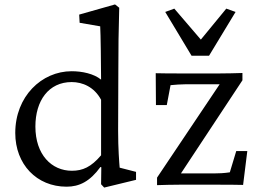

<svg xmlns="http://www.w3.org/2000/svg" viewBox="-20 -835 1170 868"><path d="M451 13 595 -22V-58L521 -77C519 -100 514 -163 514 -243L515 -513C515 -613 516 -702 519 -800L500 -815L338 -769L340 -732L433 -716C435 -688 437 -531 437 -475C404 -502 351 -513 304 -513C168 -513 49 -399 49 -234C49 -92 146 9 281 9C338 9 386 -14 434 -80L438 -79L437 -2ZM140 -263C140 -380 200 -464 304 -464C353 -464 406 -442 437 -384V-133C392 -80 354 -63 305 -63C213 -63 140 -136 140 -263ZM684 -504 685 -360H734L751 -450C772 -452 798 -454 818 -454H973L690 -32V2C722 1 757 0 789 0H975C1007 0 1040 0 1079 1L1098 -152H1048L1019 -56C993 -52 969 -51 947 -51H798L1076 -472V-505C1042 -504 1008 -503 975 -503H785C754 -503 722 -503 684 -504ZM727 -781 846 -583H925L1045 -781L1003 -796L888 -656L768 -796Z"/></svg>

Font: TPK Tissa Web Quiz
Style: Regular
Weight: 400
Designer: Jacques Le Bailly, Suppakit Chalermlarp | Katatrad Co.,Ltd.
Foundry: Jacques Le Bailly, Cadson Demak Co.,Ltd.
Version: Version 5.000;Glyphs 3.1.2 (3151)